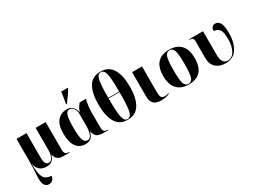

<svg xmlns="http://www.w3.org/2000/svg" viewBox="-55 -1618 3566 2680"><g transform="rotate(-30 1728.5 -278.0)"><path d="M161 240Q202 240 225 215.5Q248 191 250 154Q156 150 124.5 86Q93 22 93 -132Q122 10 255 10Q318 10 349 -18Q380 -46 395 -104H397Q417 0 525 0H631V-10H625Q584 -10 569 -30Q554 -50 554 -97V-536H392V-178Q392 -116 371 -68.5Q350 -21 310 -21Q245 -21 245 -136V-536H84V-186Q84 -105 81 -55.5Q78 -6 75.5 29Q73 64 73 102Q73 180 99.5 210Q126 240 161 240Z M885 10Q931 10 967.5 -12Q1004 -34 1025 -114H1027Q1035 -61 1066 -30.5Q1097 0 1189 0H1255V-10H1249Q1209 -10 1193 -28Q1177 -46 1177 -96V-334Q1177 -395 1186 -450.5Q1195 -506 1204 -536H1101Q1081 -511 1065 -486.5Q1049 -462 1037 -419H1035Q1004 -544 896 -544Q806 -544 746.5 -480Q687 -416 687 -267Q687 -134 738.5 -62Q790 10 885 10ZM934 -23Q887 -23 868.5 -80.5Q850 -138 850 -267Q850 -419 868.5 -471.5Q887 -524 925 -524Q1000 -524 1019 -420V-199Q1019 -137 1000.5 -80Q982 -23 934 -23ZM926 -606H936Q969 -647 1002 -694.5Q1035 -742 1060 -786V-796H954Q949 -755 942 -706.5Q935 -658 926 -614Z M1567 10Q1697 10 1758.5 -93.5Q1820 -197 1820 -378Q1820 -559 1758.5 -661.5Q1697 -764 1568 -764Q1432 -764 1373 -662Q1314 -560 1314 -379Q1314 -198 1373 -94Q1432 10 1567 10ZM1480 -392Q1479 -598 1497 -676Q1515 -754 1567 -754Q1620 -754 1638 -676Q1656 -598 1655 -392ZM1567 0Q1515 0 1497 -83Q1479 -166 1480 -382H1656Q1657 -166 1638.5 -83Q1620 0 1567 0Z M2108 10Q2155 10 2189 0.5Q2223 -9 2240 -18V-28Q2204 -16 2174 -16Q2135 -16 2121 -40Q2107 -64 2107 -122V-536H1947V-149Q1947 -60 1988 -25Q2029 10 2108 10Z M2548 10Q2803 10 2803 -270Q2803 -414 2734.5 -482Q2666 -550 2552 -550Q2296 -550 2296 -270Q2296 -130 2363.5 -60Q2431 10 2548 10ZM2549 0Q2500 0 2480.5 -56Q2461 -112 2461 -270Q2461 -430 2481.5 -485Q2502 -540 2551 -540Q2598 -540 2618.5 -486Q2639 -432 2639 -270Q2639 -113 2619.5 -56.5Q2600 0 2549 0Z M3141 10Q3273 10 3332.5 -89Q3392 -188 3392 -324Q3392 -457 3362.5 -500.5Q3333 -544 3291 -544Q3224 -544 3219 -466Q3283 -457 3311.5 -417Q3340 -377 3340 -262Q3340 -155 3299.5 -81.5Q3259 -8 3186 -8Q3090 -8 3090 -159V-536H2865V-526H2874Q2902 -526 2916 -513.5Q2930 -501 2930 -466V-201Q2930 -95 2988.5 -42.5Q3047 10 3141 10Z"/></g></svg>

Font: Noto Serif Display SemiCondensed Extra
Style: Regular
Weight: 800
Width: 4
Designer: Monotype Design Team
Foundry: Monotype Imaging Inc.
Version: Version 1.900